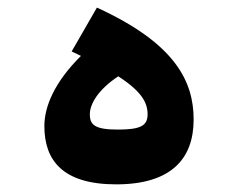

<svg xmlns="http://www.w3.org/2000/svg" viewBox="-20 -480 626 505"><path d="M285.6 4.9C428.7 4.9 489.3 -61 489.3 -165.5C489.3 -265.6 441.4 -365.7 234.9 -460L168.5 -344.7C176.8 -340.8 185.1 -336.9 192.9 -333C122.1 -262.7 96.7 -198.7 96.7 -148.4C96.7 -58.6 144.5 4.9 285.6 4.9ZM291 -279.3C353.5 -238.8 368.2 -209.5 368.2 -179.2C368.2 -148.4 348.1 -139.2 289.6 -139.2C230 -139.2 216.3 -151.4 216.3 -179.2C216.3 -207 238.3 -244.1 291 -279.3Z"/></svg>

Font: Cascadia Mono NF
Style: Bold
Weight: 700
Monospace: yes
Designer: Aaron Bell
Foundry: Saja Typeworks
Version: Version 2404.023